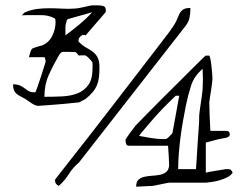

<svg xmlns="http://www.w3.org/2000/svg" viewBox="-20 -692 929 722"><path d="M187 -15Q187 -16 188 -18Q204 -39 238 -82Q272 -125 314.5 -179.5Q357 -234 403.5 -294.5Q450 -355 492 -409.5Q534 -464 567 -507Q600 -550 616 -571Q618 -574 622 -579.5Q626 -585 630 -591Q634 -597 637 -602Q640 -607 641 -609Q647 -621 650.5 -630.5Q654 -640 659 -647Q664 -654 672 -658Q680 -662 696 -662Q696 -643 693 -627Q690 -611 679 -596L277 -81Q254 -62 238.5 -37Q223 -12 201 7Q187 0 187 -12ZM465 -144Q457 -144 454.5 -150.5Q452 -157 452 -162V-166Q452 -167 453 -169Q455 -172 460 -179.5Q465 -187 471 -195Q477 -203 482.5 -210Q488 -217 490 -220Q509 -239 535.5 -266.5Q562 -294 591.5 -323Q621 -352 649.5 -380.5Q678 -409 701 -432Q724 -455 738.5 -469Q753 -483 754 -483H767Q768 -483 770.5 -473Q773 -463 774.5 -449Q776 -435 777.5 -420Q779 -405 779 -396Q779 -393 777.5 -379.5Q776 -366 773.5 -351Q771 -336 769 -323Q767 -310 767 -307Q767 -301 767.5 -286Q768 -271 768.5 -254Q769 -237 770 -221.5Q771 -206 771 -200H829Q844 -200 844 -187Q844 -181 839.5 -178Q835 -175 828.5 -173.5Q822 -172 815 -171Q808 -170 804 -169Q801 -168 794 -166.5Q787 -165 779 -162.5Q771 -160 764 -158.5Q757 -157 754 -156V-43Q758 -44 769 -46Q780 -48 792 -50Q804 -52 814.5 -53.5Q825 -55 829 -56H837Q844 -56 847 -54Q850 -52 855 -43Q848 -32 835 -25.5Q822 -19 807 -14.5Q792 -10 778 -8Q764 -6 754 -5Q749 -5 728.5 -5Q708 -5 684.5 -5Q661 -5 641 -5Q621 -5 616 -5Q614 -5 604.5 -3Q595 -1 584.5 1Q574 3 565 5Q556 7 554 7Q551 7 542 7.5Q533 8 523 8.5Q513 9 504 9.5Q495 10 492 10Q492 -8 500.5 -16Q509 -24 522 -27Q535 -30 551 -31Q567 -32 580.5 -34.5Q594 -37 604 -44.5Q614 -52 616 -69Q616 -73 615.5 -83.5Q615 -94 614.5 -106Q614 -118 613 -128.5Q612 -139 612 -144ZM742 -433Q710 -406 698.5 -370Q687 -334 679 -295Q674 -269 668.5 -239Q663 -209 659 -178Q655 -147 652.5 -115.5Q650 -84 650 -56H717Q718 -66 719.5 -93Q721 -120 723 -150Q725 -180 727 -207Q729 -234 729 -245V-257Q729 -261 731 -275.5Q733 -290 735.5 -307Q738 -324 740 -339Q742 -354 742 -358Q742 -360 742.5 -374Q743 -388 743 -396Q743 -400 742.5 -414.5Q742 -429 742 -433ZM503 -181Q520 -178 545 -173.5Q570 -169 593 -169H604Q607 -170 611 -173.5Q615 -177 619 -181Q623 -185 626 -188.5Q629 -192 629 -194L654 -332H641Q641 -332 633.5 -325Q626 -318 616 -308Q606 -298 595.5 -287.5Q585 -277 579 -270Q574 -265 563 -252.5Q552 -240 540 -226Q528 -212 517.5 -199.5Q507 -187 503 -181ZM29 -375Q45 -375 55 -370.5Q65 -366 72.5 -360Q80 -354 88 -349.5Q96 -345 107 -345H113Q116 -351 121.5 -367Q127 -383 133 -401Q139 -419 144 -435.5Q149 -452 151 -458Q152 -460 151.5 -463.5Q151 -467 150 -470Q149 -474 148 -477H89Q90 -483 92 -489Q94 -494 95.5 -499.5Q97 -505 101 -509Q102 -510 107.5 -512Q113 -514 119.5 -516Q126 -518 131.5 -519.5Q137 -521 138 -521Q164 -532 176.5 -557Q189 -582 189 -611Q189 -612 188.5 -613.5Q188 -615 188 -617V-621Q187 -622 182.5 -624.5Q178 -627 172 -629Q166 -631 160 -632.5Q154 -634 151 -634Q146 -635 133.5 -635Q121 -635 106.5 -635Q92 -635 79.5 -635Q67 -635 62 -634Q64 -636 68.5 -641Q73 -646 75 -646Q99 -656 121 -658.5Q143 -661 166 -661Q189 -661 213 -659.5Q237 -658 264 -660Q267 -660 276 -661.5Q285 -663 295.5 -665.5Q306 -668 315.5 -670Q325 -672 327 -672H347Q358 -672 368 -669.5Q378 -667 378 -653Q378 -651 377.5 -649Q377 -647 377 -646L302 -559Q292 -564 283.5 -556Q275 -548 275 -539Q275 -537 276 -536Q276 -535 277 -534Q291 -520 305 -512.5Q319 -505 330 -496.5Q341 -488 347.5 -475Q354 -462 354 -437Q354 -417 352 -401Q350 -385 344.5 -371.5Q339 -358 328.5 -345.5Q318 -333 302 -320Q299 -318 289 -313Q279 -308 277 -307Q274 -307 256.5 -305Q239 -303 217 -301Q195 -299 173 -297.5Q151 -296 138 -295Q137 -295 131.5 -294.5Q126 -294 124 -294Q113 -294 98.5 -304Q84 -314 75 -320Q64 -326 55.5 -330.5Q47 -335 41 -340.5Q35 -346 32 -354Q29 -362 29 -375ZM238 -497Q224 -497 216.5 -497Q209 -497 201 -483Q179 -445 163 -409Q147 -373 147 -328Q181 -328 213.5 -329.5Q246 -331 271.5 -341Q297 -351 312.5 -373Q328 -395 328 -436Q328 -441 328 -449.5Q328 -458 327 -458Q326 -461 316.5 -471Q307 -481 302 -483Q301 -484 297 -484Q293 -484 289 -484Q285 -484 281.5 -483.5Q278 -483 277 -483Q275 -484 270.5 -490Q266 -496 264 -496Q263 -496 253.5 -496.5Q244 -497 238 -497ZM238 -621Q233 -620 231 -614.5Q229 -609 227.5 -602Q226 -595 226 -588Q226 -581 226 -578V-559Q252 -578 278.5 -600Q305 -622 327 -646Z"/></svg>

Font: Miltonian
Style: Regular
Weight: 400
Designer: Pablo Impallari
Foundry: Pablo Impallari
Version: Version 1.008